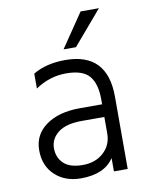

<svg xmlns="http://www.w3.org/2000/svg" viewBox="-82 -772 649 837"><g transform="rotate(-10 243.0 -353.5)"><path d="M286 -562H231L333 -712H414ZM209 5Q139 5 94.5 -36.5Q50 -78 50 -147Q50 -216 106.5 -256.5Q163 -297 256 -297H355V-320Q355 -388 326 -422.5Q297 -457 223.5 -457Q150 -457 87 -414V-480Q145 -515 230 -515Q416 -515 416 -320V0H355V-59Q313 5 209 5ZM355 -168V-241H256Q185 -241 150 -213.5Q115 -186 115 -144.5Q115 -103 142.5 -77Q170 -51 226.5 -51Q283 -51 319 -84Q355 -117 355 -168Z"/></g></svg>

Font: Hind Colombo Light
Style: Regular
Weight: 300
Designer: Jyotish Sonowal, Aditi Pimprikar
Foundry: Indian Type Foundry
Version: Version 1.000;PS 1.0;hotconv 1.0.86;makeotf.lib2.5.63406; tt